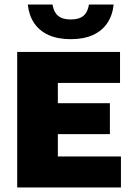

<svg xmlns="http://www.w3.org/2000/svg" viewBox="-20 -823 584 843"><path d="M55.5 0V-595H507V-459H234V-136H511V0ZM172.5 -234V-370H462.5V-234ZM290.5 -651Q233.5 -651 193.2 -669.2Q153 -687.5 130 -721.5Q107 -755.5 102 -803H210.5Q216 -769.5 235.2 -753.5Q254.5 -737.5 290.5 -737.5Q327 -737.5 346.2 -753.5Q365.5 -769.5 370.5 -803H479Q474 -755.5 451 -721.5Q428 -687.5 387.8 -669.2Q347.5 -651 290.5 -651Z"/></svg>

Font: Encode Sans SC SemiCondensed ExtraBold
Style: Regular
Weight: 800
Width: 4
Designer: Multiple Designers
Foundry: Impallari Type
Version: Version 3.002